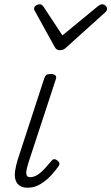

<svg xmlns="http://www.w3.org/2000/svg" viewBox="-20 -860 519 895"><path d="M109 15Q85 15 71 5Q57 -5 52 -22.5Q47 -40 50.5 -64Q54 -88 63 -117L186 -494Q190 -506 196 -510.5Q202 -515 217 -515Q231 -515 237.5 -509Q244 -503 241 -493L113 -103Q105 -78 103 -63Q101 -48 105.5 -41Q110 -34 120 -34Q138 -34 155.5 -45.5Q173 -57 189.5 -75Q206 -93 219 -109Q226 -118 233 -118Q240 -118 247 -112Q256 -105 257 -99Q258 -93 254 -87Q242 -69 220.5 -45Q199 -21 170.5 -3Q142 15 109 15ZM456 -840Q465 -840 472 -833.5Q479 -827 479 -819Q479 -813 476.5 -809.5Q474 -806 470 -802L289 -639Q281 -631 274 -628.5Q267 -626 259 -626Q252 -626 246 -629Q240 -632 235 -641L145 -804Q142 -808 140.5 -812Q139 -816 139 -820Q139 -829 148 -834.5Q157 -840 164 -840Q171 -840 174.5 -837.5Q178 -835 182 -830L271 -695L435 -830Q442 -835 446.5 -837.5Q451 -840 456 -840Z"/></svg>

Font: Playwrite US Trad ExtraLight
Style: Regular
Weight: 250
Designer: Veronika Burian, José Scaglione
Foundry: TypeTogether
Version: Version 1.003